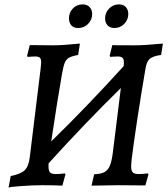

<svg xmlns="http://www.w3.org/2000/svg" viewBox="-20 -846 766 877"><path d="M724 -647 716 -595Q679 -590 664.5 -577.5Q650 -565 645 -535Q627 -431 608 -307Q589 -183 581 -115L579 -87Q579 -66 586.5 -58.5Q594 -51 612 -51Q631 -51 656 -54L658 -49L644 1L520 0L398 2L410 -50Q440 -51 456.5 -59.5Q473 -68 482 -89.5Q491 -111 496 -154L532 -444Q367 -282 202 -100Q200 -71 206.5 -61Q213 -51 233 -51Q249 -51 262 -52.5Q275 -54 276 -54L279 -50L265 2Q255 1 228 0.5Q201 0 172 0Q130 0 75.5 4Q21 8 19 11L29 -42Q75 -51 93 -68.5Q111 -86 116 -128L166 -536Q168 -558 168 -562Q168 -577 162 -582.5Q156 -588 141 -588Q129 -588 106 -586L104 -592L116 -640L223 -639Q267 -639 345 -647L337 -595Q309 -590 295.5 -582.5Q282 -575 275.5 -558.5Q269 -542 263 -507Q242 -388 214 -200Q375 -357 545 -544Q546 -550 546 -561Q546 -576 539.5 -582Q533 -588 518 -588Q502 -588 493.5 -587Q485 -586 484 -586L481 -592L493 -640Q493 -639 596 -639Q641 -639 724 -647ZM295 -762Q295 -789 313 -807.5Q331 -826 358 -826Q378 -826 389.5 -813.5Q401 -801 401 -782Q401 -756 382.5 -737Q364 -718 337 -718Q316 -718 305.5 -730.5Q295 -743 295 -762ZM460 -762Q460 -788 478.5 -807Q497 -826 523 -826Q544 -826 555 -813.5Q566 -801 566 -782Q566 -756 547.5 -737Q529 -718 502 -718Q482 -718 471 -730.5Q460 -743 460 -762Z"/></svg>

Font: Alegreya Medium
Style: Italic
Weight: 500
Italic angle: -7°
Designer: Juan Pablo del Peral
Foundry: Huerta Tipografica
Version: Version 2.008; ttfautohint (v1.8)